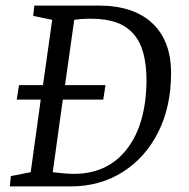

<svg xmlns="http://www.w3.org/2000/svg" viewBox="-20 -668 678 688"><path d="M19 -37 90 -51 126 -311H40L48 -363H134L167 -597L99 -611L103 -648H334Q458 -648 525.5 -585Q593 -522 593 -406Q593 -286 547 -194.5Q501 -103 419.5 -51.5Q338 0 232 0H15ZM169 -51Q184 -49 206 -47Q228 -45 245 -45Q365 -45 434 -133Q503 -221 505 -377Q505 -436 493.5 -478Q482 -520 457.5 -547.5Q433 -575 395.5 -588Q358 -601 306 -601Q284 -601 267.5 -599.5Q251 -598 246 -597L213 -363H358L350 -311H205Z"/></svg>

Font: Faustina VF Beta
Style: Italic
Weight: 400
Italic angle: -8°
Designer: Alfonso Garcia
Foundry: Omnibus-Type
Version: Version 1.006